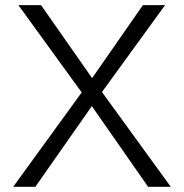

<svg xmlns="http://www.w3.org/2000/svg" viewBox="-20 -720 709 740"><path d="M294.9 -363.8 50.8 -700.2H138.2L335 -418.9L530.8 -700.2H616.2L373 -365.2L638.2 0H550.8L334 -311L116.2 0H30.8Z"/></svg>

Font: LT Superior
Style: Regular
Weight: 400
Designer: Daniel Lyons
Foundry: LyonsType
Version: Version 1.000